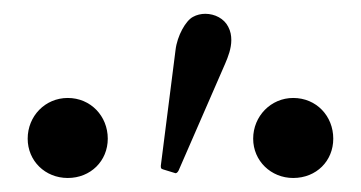

<svg xmlns="http://www.w3.org/2000/svg" viewBox="-20 -797 515 274"><path d="M398.4 -543C431.6 -543 455.6 -567.4 455.6 -599.1C455.6 -631.3 431.6 -657.2 398.4 -657.2C366.7 -657.2 341.3 -631.3 341.3 -599.1C341.3 -567.4 366.7 -543 398.4 -543ZM76.7 -543C109.4 -543 133.8 -567.4 133.8 -599.1C133.8 -631.3 109.4 -657.2 76.7 -657.2C44.4 -657.2 19.5 -631.3 19.5 -599.1C19.5 -567.4 44.4 -543 76.7 -543ZM230.5 -549.8C232.4 -549.8 233.9 -551.8 234.9 -553.7L301.3 -706.1C305.7 -716.3 310.1 -728 310.1 -739.7C310.1 -746.1 309.1 -752.4 305.7 -758.8C299.8 -770.5 286.6 -777.3 272.9 -777.3C267.1 -777.3 260.7 -775.9 255.4 -772.9C245.1 -767.6 232.9 -746.1 230.5 -725.6L209.5 -560.5C209.5 -557.1 209.5 -556.2 212.9 -555.2Z"/></svg>

Font: Cardo
Style: Italic
Weight: 400
Designer: David J. Perry
Foundry: David J. Perry
Version: Version 0.99